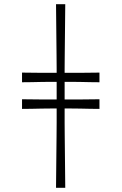

<svg xmlns="http://www.w3.org/2000/svg" viewBox="-20 -759 580 915"><path d="M247 136Q248 47 248.5 -11.5Q249 -70 249.5 -107.5Q250 -145 250 -173.5Q250 -202 250 -231.5Q250 -261 250 -303Q250 -344 250 -373Q250 -402 250 -430Q250 -458 249.5 -495.5Q249 -533 248.5 -591.5Q248 -650 247 -739H291Q290 -650 289.5 -591.5Q289 -533 288.5 -495.5Q288 -458 288 -430Q288 -402 288 -373Q288 -344 288 -303Q288 -261 288 -231.5Q288 -202 288 -173.5Q288 -145 288.5 -107.5Q289 -70 289.5 -12Q290 46 291 136ZM85 -413Q108 -413 131 -412.5Q154 -412 178 -412Q202 -412 225 -412Q248 -412 270 -412Q292 -412 315 -412Q338 -412 362 -412Q386 -412 409 -412.5Q432 -413 454 -413V-367Q432 -367 409 -367.5Q386 -368 362 -368.5Q338 -369 315 -369Q292 -369 270 -369Q248 -369 225 -369Q202 -369 178 -368.5Q154 -368 131 -367.5Q108 -367 85 -367ZM85 -286Q108 -286 131 -285.5Q154 -285 178 -285Q202 -285 225 -285Q248 -285 270 -285Q292 -285 315 -285Q338 -285 362 -285Q386 -285 409 -285.5Q432 -286 454 -286V-240Q432 -240 409 -240.5Q386 -241 362 -241.5Q338 -242 315 -242Q292 -242 270 -242Q248 -242 225 -242Q202 -242 178 -241.5Q154 -241 131 -240.5Q108 -240 85 -240Z"/></svg>

Font: Ojuju Medium
Style: Regular
Weight: 500
Designer: Chisaokwu Joboson, Mirko Velimirovic
Foundry: Udi Foundry
Version: Version 1.000